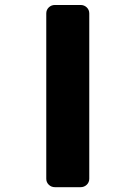

<svg xmlns="http://www.w3.org/2000/svg" viewBox="-20 -776 540 776"><path d="M202.1 -19.5Q187.5 -19.5 177.2 -29.3Q167 -39.1 167 -53.7V-721.7Q167 -736.3 177.2 -746.1Q187.5 -755.9 202.1 -755.9H305.7Q320.3 -755.9 330.6 -746.1Q340.8 -736.3 340.8 -721.7V-53.7Q340.8 -39.1 330.6 -29.3Q320.3 -19.5 305.7 -19.5Z"/></svg>

Font: Rounded-L Mgen+ 1mn bold
Style: Bold
Weight: 700
Designer: [Source Han Sans]
Ryoko NISHIZUKA  (kana & ideographs); Paul D. Hunt (Latin, Greek & Cyrillic); Wenlong ZHANG  (bopomofo
Version: Version 1.059.20150602